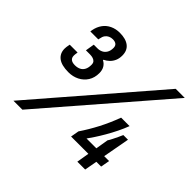

<svg xmlns="http://www.w3.org/2000/svg" viewBox="-166 -897 1107 1107"><g transform="rotate(45 387.0 -343.5)"><path d="M70 12 683 -698H757L143 12ZM178 -328Q121 -328 93.5 -349.5Q66 -371 66 -409Q66 -415 67 -423.5Q68 -432 71 -446H135Q133 -434 132.5 -428Q132 -422 132 -418Q132 -401 143 -392Q154 -383 176 -383Q195 -383 210 -390Q225 -397 233.5 -412.5Q242 -428 242 -452Q242 -467 235.5 -474.5Q229 -482 218 -485.5Q207 -489 193 -489H160L169 -544H200Q216 -544 230.5 -551Q245 -558 254 -573Q263 -588 263 -611Q263 -628 253 -636Q243 -644 225 -644Q211 -644 199 -638.5Q187 -633 179 -622Q171 -611 168 -593L166 -584H101L103 -597Q109 -628 125.5 -651Q142 -674 168.5 -686.5Q195 -699 227 -699Q276 -699 303 -678Q330 -657 330 -616Q330 -592 322 -574Q314 -556 300.5 -543Q287 -530 270 -522V-518Q288 -509 298 -492Q308 -475 308 -451Q308 -413 290.5 -385.5Q273 -358 243.5 -343Q214 -328 178 -328ZM579 0 592 -77H451L460 -128Q494 -178 524 -235.5Q554 -293 578 -358H647Q635 -326 618.5 -292.5Q602 -259 584 -228Q566 -197 549.5 -172Q533 -147 522 -132H602L615 -210Q622 -220 629.5 -235.5Q637 -251 645 -267Q653 -283 658 -296H696L666 -132H706L696 -77H657L643 0Z"/></g></svg>

Font: Archivo SemiCondensed Medium
Style: Italic
Weight: 500
Width: 4
Italic angle: -10°
Designer: Hector Gatti
Foundry: Omnibus-Type
Version: Version 2.001